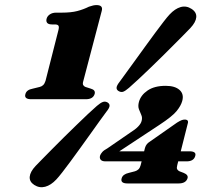

<svg xmlns="http://www.w3.org/2000/svg" viewBox="-20 -740 866 774"><path d="M189.5 -641.5H201.5Q212.5 -641.5 215.8 -636.2Q219 -631 215 -616.5L163.5 -414Q160 -403 154.2 -397.2Q148.5 -391.5 140 -389.5L111.5 -382.5Q87 -378 82.5 -361Q76 -340 106 -340H326Q355 -340 361.5 -361Q366 -377 346.5 -382.5L324.5 -389.5Q318 -392 315.2 -397.5Q312.5 -403 316 -414L390 -695.5Q397 -719.5 369 -719.5Q362.5 -719.5 355.5 -718Q348.5 -716.5 338.5 -713Q316.5 -702 291.5 -695.5Q266.5 -689 228.5 -689H206Q191.5 -689 181.2 -682.2Q171 -675.5 168 -665Q165 -654.5 170 -648Q175 -641.5 189.5 -641.5ZM564.5 -144Q567 -152.5 571.8 -158.5Q576.5 -164.5 584 -169L694 -246Q705.5 -253 712 -255.5Q718.5 -258 724.5 -258Q742.5 -258 736.5 -240.5L694.5 -74Q691.5 -63 694.2 -57.8Q697 -52.5 703.5 -49.5L720.5 -43Q740 -35 736 -21.5Q729.5 -0.5 700 -0.5H494Q464 -0.5 470.5 -21.5Q475 -37.5 499 -43L524 -49.5Q532.5 -52 538.2 -57.5Q544 -63 547 -74ZM504.5 -205Q525.5 -218 537 -230Q548.5 -242 551 -253Q554.5 -266 549.5 -276.8Q544.5 -287.5 540 -299.8Q535.5 -312 540 -329Q547.5 -356.5 575 -375.2Q602.5 -394 648 -394Q685.5 -394 704 -377.2Q722.5 -360.5 714.5 -332.5Q709.5 -314 692.2 -292.5Q675 -271 622.5 -236.5L434.5 -112.5L429.5 -130H745Q757.5 -130 763.8 -125.5Q770 -121 767 -111Q761 -89.5 732 -89.5H405.5Q391.5 -89.5 386 -96Q380.5 -102.5 383.5 -113Q385.5 -119 391.8 -126.5Q398 -134 413 -142ZM500 -386Q485.5 -373.5 476.5 -370.2Q467.5 -367 457 -373.5Q449 -379 450 -387.5Q451 -396 462 -410Q473.5 -425.5 490.2 -448.8Q507 -472 526.8 -499.2Q546.5 -526.5 566.8 -554.5Q587 -582.5 605.8 -607.8Q624.5 -633 639.5 -652.5Q654.5 -672 663.5 -681.5Q685.5 -705 708.2 -711.5Q731 -718 752.5 -704Q773 -690.5 771.2 -670.5Q769.5 -650.5 747.5 -627Q738.5 -617.5 721.2 -600Q704 -582.5 681.2 -559.8Q658.5 -537 633.5 -512.2Q608.5 -487.5 583.5 -463.5Q558.5 -439.5 537 -419.5Q515.5 -399.5 500 -386ZM370.5 -313Q385 -325.5 394.8 -329Q404.5 -332.5 414.5 -326.5Q423 -320.5 421.5 -311.8Q420 -303 408.5 -289Q397 -273.5 380.2 -250.2Q363.5 -227 344 -199.5Q324.5 -172 304 -143.8Q283.5 -115.5 264.8 -90Q246 -64.5 231 -45.2Q216 -26 207 -16.5Q185.5 6.5 162.2 12.8Q139 19 118 5.5Q98 -7.5 99.8 -27.5Q101.5 -47.5 123.5 -71Q132.5 -80.5 150 -98.2Q167.5 -116 190.2 -139Q213 -162 238 -186.8Q263 -211.5 287.8 -235.5Q312.5 -259.5 334 -279.8Q355.5 -300 370.5 -313Z"/></svg>

Font: Fraunces
Style: Italic
Weight: 900
Italic angle: -16°
Version: Version 1.000;[0bf87f6ff]